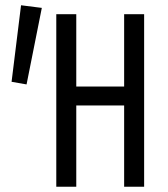

<svg xmlns="http://www.w3.org/2000/svg" viewBox="-20 -710 640 730"><path d="M194 0H270V-309H452V0H528V-656H452V-381H270V-656H194ZM81 -389 139 -680 60 -690 24 -399Z"/></svg>

Font: Hasklig
Style: Regular
Weight: 400
Monospace: yes
Designer: Paul D. Hunt, Teo Tuominen
Foundry: Adobe Systems Incorporated
Version: Version 2.030;PS 1.0;hotconv 16.6.51;makeotf.lib2.5.65220